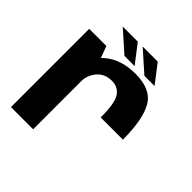

<svg xmlns="http://www.w3.org/2000/svg" viewBox="-191 -878 1028 1028"><g transform="rotate(45 323.0 -364.0)"><path d="M422 -300.5H590Q590 -453.5 548 -525.8Q506 -598 388.5 -598Q280 -598 213 -540.8Q146 -483.5 146 -399.5L210.5 -361Q210.5 -408.5 241.5 -445.2Q272.5 -482 325.5 -482Q371 -482 396.5 -447.2Q422 -412.5 422 -300.5ZM43 0H211V-490L173 -592.5H43ZM430 -623.5H507L426.5 -728H312.5ZM279 -623.5H356L275.5 -728H161.5Z"/></g></svg>

Font: Anybody UltraCondensed Thin
Style: Bold
Weight: 700
Version: Version 1.111